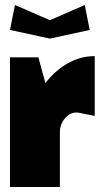

<svg xmlns="http://www.w3.org/2000/svg" viewBox="-20 -750 415 770"><path d="M20 -629.9 40 -730 180.2 -668.9 319.8 -730 339.8 -629.9 180.2 -595.2ZM20 -520H133.8L162.1 -417Q201.2 -467.3 251.7 -496.1Q302.2 -524.9 359.9 -524.9V-285.2L300.8 -296.9Q293 -298.8 287.1 -298.8Q259.8 -298.8 240 -274.9Q220.2 -251 220.2 -220.2V0H20Z"/></svg>

Font: Mikodacs
Style: Regular
Weight: 400
Designer: gluk (gluksza@wp.pl)
Foundry: gluk (gluksza@wp.pl)
Version: Version 0.28